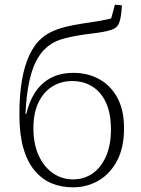

<svg xmlns="http://www.w3.org/2000/svg" viewBox="-20 -790 605 822"><path d="M292 12Q243 12 201.5 -5Q160 -22 128.5 -59.5Q97 -97 80 -156Q63 -215 63 -298Q63 -385 74 -447Q85 -509 104.5 -551Q124 -593 148 -617Q170 -639 197.5 -652.5Q225 -666 258.5 -674.5Q292 -683 332 -689Q359 -693 382 -696.5Q405 -700 423.5 -704Q442 -708 456 -711L472 -770L502 -767Q500 -733 496 -713Q492 -693 485.5 -683Q479 -673 468 -667Q458 -662 440 -657.5Q422 -653 396.5 -649.5Q371 -646 339 -642Q278 -633 239 -620.5Q200 -608 172 -580Q150 -559 133 -525Q116 -491 104.5 -437.5Q93 -384 89 -302L93 -303Q104 -353 129 -392.5Q154 -432 195 -455Q236 -478 295 -478Q356 -478 405 -451Q454 -424 482.5 -371.5Q511 -319 511 -241Q511 -157 480.5 -100.5Q450 -44 400.5 -16Q351 12 292 12ZM293 -22Q340 -22 376.5 -47.5Q413 -73 434 -121Q455 -169 455 -236Q455 -304 434 -350Q413 -396 375.5 -419.5Q338 -443 289 -443Q241 -443 203.5 -419.5Q166 -396 144.5 -351Q123 -306 123 -241Q123 -173 146 -123.5Q169 -74 207.5 -48Q246 -22 293 -22Z"/></svg>

Font: Source Serif 4 Light
Style: Regular
Weight: 300
Designer: Frank Grießhammer
Foundry: Adobe Systems Incorporated
Version: Version 4.004;hotconv 1.0.116;makeotfexe 2.5.65601